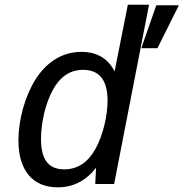

<svg xmlns="http://www.w3.org/2000/svg" viewBox="-20 -780 778 814"><path d="M224.6 14.2C291.5 14.2 344.7 -14.2 387.2 -68.8L383.8 0H463.9L611.8 -759.8H522L465.8 -477.1C438 -532.7 389.6 -560.1 325.2 -560.1C247.6 -560.1 179.7 -520.5 130.9 -443.8C85.4 -372.1 58.1 -271 58.1 -185.1C58.1 -55.7 120.1 14.2 224.6 14.2ZM579.1 -575.7H647.5L738.3 -757.8H642.6ZM252.4 -62C185.5 -62 153.8 -103.5 153.8 -191.4C153.8 -259.3 172.9 -342.3 204.1 -398.9C233.9 -453.1 274.9 -483.9 332.5 -483.9C398.9 -483.9 436 -442.9 436 -353.5C436 -289.1 416.5 -205.6 384.8 -148.9C353.5 -92.8 310.1 -62 252.4 -62Z"/></svg>

Font: Hack
Style: Oblique
Weight: 400
Italic angle: -12°
Monospace: yes
Designer: Christopher Simpkins
Foundry: Christopher Simpkins
Version: Version 2.010